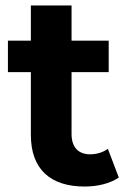

<svg xmlns="http://www.w3.org/2000/svg" viewBox="-20 -676 473 703"><path d="M378 -527H242V-656H93V-527H9V-412H93V-182C93 -56 165 7 290 7C337 7 383 -4 415 -26L375 -131C357 -118 334 -111 310 -111C267 -111 242 -137 242 -185V-412H378Z"/></svg>

Font: Montserrat-Alt1
Style: Bold
Weight: 700
Designer: Differentunic
Foundry: Differentunic
Version: Version 7.222